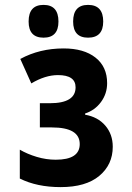

<svg xmlns="http://www.w3.org/2000/svg" viewBox="-20 -755 540 785"><path d="M228 10Q331 10 386 -36Q441 -82 441 -155Q441 -206 410.5 -241.5Q380 -277 328 -286V-291Q368 -304 393 -338Q418 -372 418 -415Q418 -482 370.5 -519.5Q323 -557 240 -557Q142 -557 63 -514L108 -414Q165 -448 217 -448Q289 -448 289 -398Q289 -333 184 -333H143V-234H192Q306 -234 306 -166Q306 -102 208 -102Q169 -102 130.5 -113.5Q92 -125 61 -143V-25Q131 10 228 10ZM340 -601Q402 -601 402 -667Q402 -735 340 -735Q279 -735 279 -667Q279 -601 340 -601ZM158 -601Q219 -601 219 -667Q219 -735 158 -735Q97 -735 97 -667Q97 -601 158 -601Z"/></svg>

Font: Noto Sans Mono Condensed Extra
Style: Regular
Weight: 800
Width: 3
Designer: Monotype Design Team
Foundry: Monotype Imaging Inc.
Version: Version 1.900